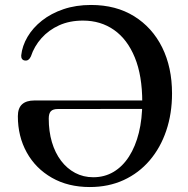

<svg xmlns="http://www.w3.org/2000/svg" viewBox="-20 -736 758 774"><path d="M52 -267.5Q52 -300 69 -315.5Q86 -331 119 -331H593V-297L212.5 -296.5Q194 -296.5 185.2 -287.8Q176.5 -279 176.5 -258Q176.5 -206.5 189.2 -163.2Q202 -120 226 -88.2Q250 -56.5 283 -39Q316 -21.5 356 -21.5Q401.5 -21.5 438 -43.2Q474.5 -65 500.2 -105.2Q526 -145.5 539.8 -201Q553.5 -256.5 553.5 -324Q553.5 -431 523.5 -504.2Q493.5 -577.5 439.8 -615.2Q386 -653 314.5 -653Q260.5 -653 218.5 -634Q176.5 -615 147.2 -582.2Q118 -549.5 104.5 -508.5Q100 -499 94.2 -495Q88.5 -491 80.5 -492Q72.5 -493 68.8 -498.5Q65 -504 65.5 -512.5Q69.5 -551 91 -587.5Q112.5 -624 149.2 -653Q186 -682 236 -699Q286 -716 347 -716Q447.5 -716 520.8 -670.5Q594 -625 633.8 -544.8Q673.5 -464.5 673.5 -359Q673.5 -278 650.2 -209.2Q627 -140.5 583.5 -89.5Q540 -38.5 478.8 -10.2Q417.5 18 342 18Q254.5 18 189 -19.5Q123.5 -57 87.8 -121.5Q52 -186 52 -267.5Z"/></svg>

Font: Fraunces 17pt
Style: Regular
Weight: 400
Version: Version 1.000;[b76b70a41]